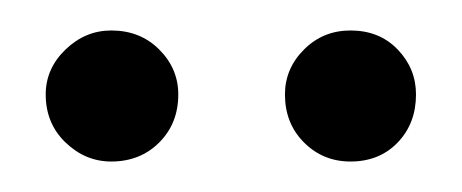

<svg xmlns="http://www.w3.org/2000/svg" viewBox="-20 -724 303 126"><path d="M53 -618Q72 -618 84.5 -630.5Q97 -643 97 -662Q97 -679 84.5 -691.5Q72 -704 53 -704Q36 -704 23 -691.5Q10 -679 10 -662Q10 -643 23 -630.5Q36 -618 53 -618ZM210 -618Q229 -618 241 -630.5Q253 -643 253 -662Q253 -679 241 -691.5Q229 -704 210 -704Q192 -704 179.5 -691.5Q167 -679 167 -662Q167 -643 179.5 -630.5Q192 -618 210 -618Z"/></svg>

Font: Catamaran Light
Style: Regular
Weight: 300
Designer: Pria Ravichandran
Version: Version 2.000